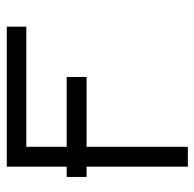

<svg xmlns="http://www.w3.org/2000/svg" viewBox="-24 -614 587 580"><g transform="rotate(-90 270.0 -323.5)"><path d="M26 -386V-416H57V-597H480V-538H117V-416H328V-386V-356H117V-50H57V-356H26Z"/></g></svg>

Font: 3270 Nerd Font Mono
Style: Regular
Weight: 400
Monospace: yes
Version: Version 3.0.1;Nerd Fonts 3.0.0